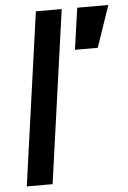

<svg xmlns="http://www.w3.org/2000/svg" viewBox="-54 -797 560 837"><g transform="rotate(-5 226.0 -378.5)"><path d="M29 0 135 -757H248L142 0ZM290 -575 316 -757H452L390 -575Z"/></g></svg>

Font: Plus Jakarta Sans SemiBold
Style: Italic
Weight: 600
Italic angle: -8°
Designer: Gumpita Rahayu
Foundry: Tokotype
Version: Version 2.071; ttfautohint (v1.8.4.7-5d5b);gftools[0.9.29]